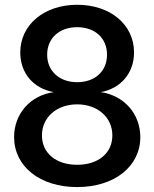

<svg xmlns="http://www.w3.org/2000/svg" viewBox="-20 -759 636 791"><path d="M297.9 11.7C451.2 11.7 558.1 -73.2 558.1 -194.3C558.1 -291 489.7 -366.2 395 -379.4C476.1 -394 532.2 -456.5 532.2 -543C532.2 -657.7 434.6 -739.3 297.9 -739.3C161.6 -739.3 63.5 -656.7 63.5 -543C63.5 -456.1 119.1 -394 201.7 -379.4C106.4 -366.7 38.1 -291.5 38.1 -194.3C38.1 -73.2 144.5 11.7 297.9 11.7ZM297.9 -80.1C210.4 -80.1 152.8 -128.4 152.8 -201.2C152.8 -275.4 213.4 -329.1 297.9 -329.1C382.3 -329.1 442.9 -275.4 442.9 -201.2C442.9 -128.4 385.3 -80.1 297.9 -80.1ZM297.9 -420.4C224.6 -420.4 174.3 -466.3 174.3 -533.7C174.3 -601.6 224.1 -647 297.9 -647C371.6 -647 420.9 -601.6 420.9 -533.7C420.9 -465.8 371.6 -420.4 297.9 -420.4Z"/></svg>

Font: Raveo Display Display Medium
Style: Regular
Weight: 500
Designer: Jakub Foglar, Rasmus Andersson (Inter)
Foundry: Jakubfoglar.com
Version: Version 1.100;Glyphs 3.2.3 (3260)